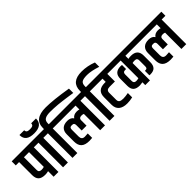

<svg xmlns="http://www.w3.org/2000/svg" viewBox="127 -2014 3140 3140"><g transform="rotate(-45 1696.5 -444.5)"><path d="M273 -569H155V-270Q155 -219 216 -219Q246 -219 273 -228ZM273 0V-129Q238 -119 200 -119Q118 -119 80.5 -156Q43 -193 43 -266V-569H-34V-663H472V-569H384V0Z M631 -878H742V-874Q742 -725 551 -725Q360 -725 360 -874V-878H470Q470 -847 488.5 -834.5Q507 -822 550.5 -822Q594 -822 612.5 -835Q631 -848 631 -878ZM491 -569H404V-663H690V-569H603V0H491Z M712 -663V-687Q712 -894 981 -894Q1154 -894 1469 -842V-742Q1461 -743 1404 -751.5Q1347 -760 1324.5 -763Q1302 -766 1247.5 -773Q1193 -780 1158 -783Q1065 -791 982 -791Q899 -791 861 -767Q823 -743 823 -685V-663H908V-569H821V0H709V-569H622V-663Z M915 -171V-338Q915 -410 956 -449.5Q997 -489 1076 -489Q1155 -489 1186 -437Q1221 -488 1292 -488Q1328 -488 1349 -480V-569H840V-663H1548V-569H1461V0H1349V-377Q1333 -386 1301 -386Q1244 -386 1244 -335V-210H1132V-335Q1132 -360 1121 -373Q1110 -386 1079 -386Q1048 -386 1037.5 -373Q1027 -360 1027 -334V-175Q1027 -140 1044 -121Q1061 -102 1097.5 -102Q1134 -102 1168 -106V-4Q1136 0 1104 0Q1006 0 960.5 -42.5Q915 -85 915 -171Z M1570 -663V-688Q1570 -894 1812 -894Q1944 -894 2072 -844V-744Q1928 -791 1835.5 -791Q1743 -791 1712 -766.5Q1681 -742 1681 -686V-663H1766V-569H1679V0H1567V-569H1480V-663Z M1886 -329V-165Q1886 -129 1909 -113Q1932 -97 1982 -97Q2032 -97 2099 -110V-10Q2035 5 1972 5Q1877 5 1826 -38Q1775 -81 1775 -163V-337Q1775 -495 1947 -495H1972V-569H1698V-663H2173V-569H2083V-393H1959Q1886 -393 1886 -329Z M2283 -203Q2283 -151 2336 -151Q2363 -151 2392 -159V-569H2106V-663H2786V-569H2501V-498Q2522 -505 2565 -505Q2716 -505 2716 -360V-209Q2716 -137 2683 -100.5Q2650 -64 2575 -64Q2569 -64 2553 -66V-170L2567 -169Q2592 -170 2600.5 -181.5Q2609 -193 2609 -219V-357Q2609 -382 2596.5 -395Q2584 -408 2554.5 -408Q2525 -408 2501 -402V0H2392V-66Q2344 -58 2326 -58Q2249 -58 2212.5 -92.5Q2176 -127 2176 -198V-360Q2176 -505 2326 -505Q2334 -505 2356 -502V-407L2340 -408Q2308 -408 2295.5 -395Q2283 -382 2283 -356Z M2794 -171V-338Q2794 -410 2835 -449.5Q2876 -489 2955 -489Q3034 -489 3065 -437Q3100 -488 3171 -488Q3207 -488 3228 -480V-569H2719V-663H3427V-569H3340V0H3228V-377Q3212 -386 3180 -386Q3123 -386 3123 -335V-210H3011V-335Q3011 -360 3000 -373Q2989 -386 2958 -386Q2927 -386 2916.5 -373Q2906 -360 2906 -334V-175Q2906 -140 2923 -121Q2940 -102 2976.5 -102Q3013 -102 3047 -106V-4Q3015 0 2983 0Q2885 0 2839.5 -42.5Q2794 -85 2794 -171Z"/></g></svg>

Font: Khand Semibold
Style: Regular
Weight: 600
Designer: Devanagari: Sanchit Sawaria, Jyotish Sonowal; Latin: Satya Rajpurohit
Foundry: Indian Type Foundry
Version: Version 1.100;PS 1.0;hotconv 1.0.78;makeotf.lib2.5.61930; tt